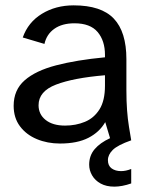

<svg xmlns="http://www.w3.org/2000/svg" viewBox="-20 -524 565 717"><path d="M407 173Q377 173 356 161.5Q335 150 324 131Q313 112 313 91Q313 57 333.5 33Q354 9 391 -8L373 -68Q352 -31 310.5 -9.5Q269 12 204 12Q157 12 117.5 -4.5Q78 -21 54.5 -52.5Q31 -84 31 -129Q31 -188 72 -224Q113 -260 189.5 -280Q266 -300 372 -310V-319Q372 -372 344.5 -404.5Q317 -437 258 -437Q212 -437 183 -416.5Q154 -396 146 -360L65 -384Q85 -441 136.5 -472.5Q188 -504 255 -504Q358 -504 405 -454.5Q452 -405 452 -303V-187Q452 -146 454.5 -112.5Q457 -79 461.5 -51.5Q466 -24 470 0Q419 18 401 36Q383 54 383 74Q383 95 397 105Q411 115 432 115Q441 115 450.5 113Q460 111 470 107V161Q453 167 437 170Q421 173 407 173ZM223 -55Q263 -55 297 -69Q331 -83 351.5 -115.5Q372 -148 372 -204V-243Q254 -233 189 -208Q124 -183 124 -131Q124 -97 150.5 -76Q177 -55 223 -55Z"/></svg>

Font: Atkinson Hyperlegible Next
Style: Regular
Weight: 400
Designer: Elliott Scott, Megan Eiswerth, Linus Boman, Theodore Petrosky, Letters from Sweden
Foundry: Applied Design Works, Letters from Sweden
Version: Version 2.001